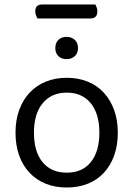

<svg xmlns="http://www.w3.org/2000/svg" viewBox="-20 -821 593 854"><path d="M147 -739Q143 -745 140 -753Q137 -761 137 -770Q137 -787 145 -794Q153 -801 167 -801H404Q407 -796 410 -787.5Q413 -779 413 -771Q413 -739 383 -739ZM504 -231Q504 -175 488 -130Q472 -85 442.5 -53Q413 -21 371 -4Q329 13 277 13Q225 13 183 -4Q141 -21 111 -53Q81 -85 65 -130Q49 -175 49 -231Q49 -287 65.5 -332Q82 -377 112 -409Q142 -441 184 -458Q226 -475 277 -475Q328 -475 370 -458Q412 -441 441.5 -409Q471 -377 487.5 -332Q504 -287 504 -231ZM277 -409Q209 -409 170 -362Q131 -315 131 -231Q131 -146 169.5 -99.5Q208 -53 277 -53Q346 -53 384 -100Q422 -147 422 -231Q422 -315 383.5 -362Q345 -409 277 -409ZM327 -607Q327 -585 313 -571.5Q299 -558 276 -558Q253 -558 239.5 -571.5Q226 -585 226 -607Q226 -630 239.5 -643.5Q253 -657 276 -657Q299 -657 313 -643.5Q327 -630 327 -607Z"/></svg>

Font: Baloo Thambi 2
Style: Regular
Weight: 400
Designer: Aadarsh Rajan and Ek Type
Foundry: Ek Type
Version: Version 1.640;hotconv 1.0.111;makeotfexe 2.5.65597; ttfautoh